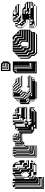

<svg xmlns="http://www.w3.org/2000/svg" viewBox="1524 -2314 940 4027"><g transform="rotate(-90 1993.5 -300.0)"><path d="M381 -474H357V-498H381ZM477 -474H453V-498H477ZM189 -474H165V-498H189ZM461 -266H453V-210H461V-186H477V-162H501V-210H461ZM405 -402V-450H397V-402ZM213 -402V-450H205V-402ZM93 -442H69V-450H93ZM285 -442H261V-450H285ZM405 -402H397V-354H405ZM213 -354V-402H205V-354ZM213 -306V-354H205V-306ZM461 -266V-330H453V-354H397V-346H413V-330H453V-266ZM213 -258V-306H205V-258ZM213 -210V-258H205V-210ZM213 -162V-210H205V-162ZM213 -114V-162H205V-114ZM285 -154H261V-162H285ZM605 -90V-114H589V-90ZM213 -66V-114H205V-66ZM213 -66H205V-18H213ZM549 -18V-66H397V-26H541V-18ZM285 38V6H269V-10H261V-18H205V-10H261V6H269V38ZM269 54V38H157V-458H141V54ZM261 126H69V102H261ZM285 -410H261V-442H285ZM477 -442H453V-410H477ZM93 -410H69V-442H93ZM93 -314V-346H69V-314ZM509 -314V-346H501V-314ZM285 -314H261V-346H285ZM93 -218V-250H69V-218ZM93 -122V-154H69V-122ZM285 -122H261V-154H285ZM93 -26V-58H69V-26ZM541 6H349V0H345L335 -10H333V-12L319 -26H295V-50L319 -26H333V-12L335 -10H349V0H541ZM93 38H69V70H93ZM93 6H69V-26H93V-18H117V-66H93V-58H69V-90H93V-66H117V-114H93V-90H69V-122H93V-114H117V-162H93V-154H69V-186H93V-162H117V-210H93V-186H69V-218H93V-210H117V-258H93V-250H69V-282H93V-258H117V-306H93V-282H69V-314H93V-306H117V-354H93V-346H69V-378H93V-354H117V-402H93V-378H69V-410H93V-402H117V-450H93V-474H69L95 -500H125V-474H157V-458H165V-474H189V-458H205V-450H213V-498H189V-500H125V-506H189V-500H245L271 -474H285V-460L295 -450L345 -500H349V-458H357V-474H381V-458H397V-450H405V-498H381V-500H349V-506H381V-500H445V-378H477V-250H525V-202H541V-186H637V-210H589V-202H541V-250H525V-258H501V-282H573V-266H589V-258H597V-306H509V-282H501V-314H509V-306H549V-354H509V-346H501V-378H509V-354H549V-402H509V-378H501V-402H453V-410H509V-402H549V-450H477V-442H453V-474H477V-450H501V-498H477V-500H445V-506H477V-500H545L595 -450V-442H605V-410H595V-442H573V-346H605V-390L595 -400V-410H605V-390L645 -350V-258H589V-218H637V-210H645V-162H477V-138H589V-122H605V-114H645V-100L605 -60V-58H603L605 -60V-90H589V-74H573V-90H461V-114H453V-138H445V-154H397V-186H381V-154H397V-138H445V-90H461V-74H573V-58H603L545 0H541V-18H397V-10H349V-26H333V-58H317V-66H261V-90H317V-66H333V-58H357V-66H333V-74H397V-66H405V-114H285V-90H261V-122H285V-114H309V-162H285V-258H261V-282H285V-258H299L295 -250V-200L345 -150L395 -200V-250L367 -306H357V-326L355 -330H335L345 -350L355 -330H357V-326L367 -306H381V-282H397V-186H405V-282H397V-306H381V-330H357V-346H349V-458H333V-330H335L309 -278V-258H299L309 -278V-306H285V-282H261V-314H285V-306H309V-354H285V-346H261V-378H285V-354H309V-402H285V-378H261V-410H285V-402H309V-450H285V-460L271 -474H253V-58H285V-26H295V150H45V-450L61 -466V-474H69L61 -466V134H285V102H261V78H93V102H69V70H93V78H117V30H93V38H69V6H93V30H117V-18H93Z M746 -488H762V-432H778V-336H790V-432H778V-500H756L746 -490ZM1210 -440H1206V-450L1200 -456H1178V-472H1162V-494L1156 -500H1146V-504H1162V-494L1200 -456H1210ZM714 -408V-424H706V-408ZM746 -424H742V-440H746ZM1126 -444H1130V-440H1126ZM1150 -420H1130V-424H1126V-440H1146V-424H1150ZM1210 -392H1206V-408H1178V-424H1150V-444H1130V-500H1114V-504H1130V-500H1146V-456H1162V-440H1194V-424H1206V-408H1210ZM1102 -396H1114V-392H1102ZM1102 -348H1114V-344H1102ZM1078 -300V-312H1082V-300H1194V-312H1082V-300ZM1006 -300H1018V-296H1006ZM714 -248V-264H706V-248ZM714 -232V-248H706V-232ZM934 -252H938V-248H934ZM910 -204H922V-200H910ZM714 -152V-168H706V-152ZM714 -136V-152H706V-136ZM814 -108H826V-104H814ZM814 -132H794V-144H790V-240H762V-336H778V-240H790V-336H762V-432H754V-144H762V-72H778V-56H850V-48H946V-56H850V-72H794V-88H778V-144H762V-240H778V-144H790V-108H794V-104H810V-88H814V-84H850V-72H946V-56H954V-72H946V-84H850V-88H814V-104H850V-108H826V-120H814ZM810 -456V-468H794V-456ZM714 -312V-328H706V-312ZM810 -440V-444H794V-440ZM746 -376H742V-392H746ZM982 -444V-432H986V-444ZM1210 -424H1206V-440H1210ZM714 -392V-408H706V-392ZM1102 -396H1082V-420H1098V-408H1102ZM714 -376V-392H706V-376ZM1150 -372H1130V-376H1102V-392H1146V-376H1150ZM746 -328H742V-344H746ZM714 -360V-376H706V-360ZM714 -344V-360H706V-344ZM714 -328V-344H706V-328ZM746 -280H742V-296H746ZM1006 -324V-336H1002V-324ZM1018 -472H1028L1018 -462V-432H1034V-348H1042V-344H1050V-328H1054V-324H1034V-328H1030V-336H1018V-432H1006V-444H1002V-450H986V-456H1002V-450H1006L1018 -462ZM714 -296V-312H706V-296ZM1002 -312V-324H986V-312ZM1006 -300H986V-312H1006ZM1102 -420V-444H1082V-468H1098V-444H1102V-468H1082V-492H1078V-396H1082V-392H1098V-376H1102V-372H1130V-360H1206V-344H1210V-328H1206V-344H1198V-348H1114V-360H1082V-376H1066V-500H1056L1050 -494V-360H1066V-344H1098V-328H1102V-324H1198V-328H1102V-344H1198V-328H1206V-300H1194V-296H1066V-312H1054V-324H1078V-312H1082V-328H1054V-348H1042V-432H1034V-472H1028L1050 -494V-504H1066V-500H1082V-492H1098V-468H1102V-492H1098V-500H1082V-504H1098V-500H1114V-424H1126V-420H1130V-408H1162V-392H1206V-376H1210V-360H1206V-376H1150V-396H1114V-408H1102V-420H1082V-444H1098V-420ZM714 -280V-296H706V-280ZM746 -232H742V-248H746ZM1006 -324H986V-336H982V-432H970V-450H956L954 -452V-456H970V-450H986V-444H1002V-432H1006V-336H1018V-328H1030V-324H1034V-312H1054V-300H1056L1050 -294V-280H1036L1050 -294V-296H1030V-300H1018V-312H1006ZM714 -264V-280H706V-264ZM850 -240V-336H826V-432H814V-444H794V-456H810V-444H814V-468H794V-492H790V-432H794V-440H810V-432H814V-336H842V-240ZM714 -200V-216H706V-200ZM746 -184H742V-200H746ZM714 -216V-232H706V-216ZM814 -132V-144H810V-132ZM910 -204H890V-228H906V-216H910ZM714 -184V-200H706V-184ZM746 -136H742V-152H746ZM954 -184H910V-200H954ZM714 -168V-184H706V-168ZM850 -240H826V-336H814V-240H842V-156H850V-152H858V-144H862V-136H946V-120H954V-136H946V-144H862V-156H850ZM714 -120V-136H706V-120ZM746 -88H742V-104H746ZM714 -104V-120H706V-104ZM814 -108H794V-132H810V-120H814ZM714 -88V-104H706V-88ZM714 -72V-88H706V-72ZM714 -56V-72H706V-56ZM714 -40V-56H706V-40ZM714 -40H706V-24H714ZM954 -24H746V-40H730V-60H746V-56H762V-40H766V-36H954ZM746 -72V-88H742V-84H730V-108H742V-104H746V-120H742V-108H730V-132H742V-120H746V-136H742V-132H730V-156H742V-152H746V-168H742V-156H730V-180H742V-168H746V-184H742V-180H730V-204H742V-200H746V-216H742V-204H730V-228H742V-216H746V-232H742V-228H730V-252H742V-248H746V-264H742V-252H730V-276H742V-264H746V-280H742V-276H730V-300H742V-296H746V-312H742V-300H730V-324H742V-312H746V-328H742V-324H730V-348H742V-344H746V-360H742V-348H730V-372H742V-360H746V-376H742V-372H730V-396H742V-392H746V-408H742V-396H730V-420H742V-408H746V-424H742V-420H730V-444H742V-440H746V-456H742V-444H730V-456H718V-462L714 -458V-456H718V-36H742V-12H956V0H954V-8H730V-24H706V-8H714V0H954V8H714V0H706V-8H698V-440H706V-424H714V-440H706V-450L714 -458V-472H728L724 -468H742V-456H746V-472H728L746 -490V-504H778V-500H794V-492H810V-468H814V-492H810V-500H794V-504H810V-500H826V-432H842V-336H850V-432H842V-500H826V-504H842V-500H858V-168H874V-152H954V-168H890V-184H874V-500H858V-504H874V-500H890V-492H906V-468H910V-492H906V-500H890V-504H906V-500L934 -472H938V-468L954 -452V-432H970V-336H982V-300H986V-296H1002V-280H1006V-276H1030V-280H1006V-296H1030V-280H1036L1018 -262V-248H970V-250H1006L1018 -262V-264H986V-280H970V-336H954V-432H946V-336H954V-264H970V-250H958V-228H956V-250H958V-252H938V-468L934 -472H922V-232H934V-228H938V-216H954V-228H938V-232H934V-248H954V-228H956V-204H958V-180H956V-204H922V-216H910V-228H890V-252H906V-228H910V-252H890V-276H906V-252H910V-276H890V-300H906V-276H910V-300H890V-324H906V-300H910V-324H890V-348H906V-324H910V-348H890V-372H906V-348H910V-372H890V-396H906V-372H910V-396H890V-420H906V-396H910V-420H890V-444H906V-420H910V-444H890V-468H906V-444H910V-468H890V-492H886V-204H890V-200H906V-184H910V-180H956V-108H958V-84H956V-108H946V-120H850V-132H842V-136H838V-144H826V-240H814V-144H826V-136H838V-132H842V-120H850V-108H946V-104H954V-88H946V-84H956V-36H958V-12H956V-36H954V-40H766V-60H746V-72H742V-60H730V-84H742V-72Z M1243 -396H1253L1243 -386V-372H1229L1243 -386ZM1459 -396V-468H1447V-496H1415V-468H1447V-396ZM1603 -492V-444H1651V-456L1639 -468H1627V-480L1615 -492ZM1671 -432H1675V-420H1671ZM1351 -240H1383V-432H1351ZM1735 -400H1671V-420H1735ZM1319 -336V-368H1315V-336ZM1319 -272V-304H1315V-272ZM1479 -272V-300H1459V-272ZM1319 -208V-240H1315V-208ZM1447 -176H1387V-144H1415V-112H1447V-108H1499L1495 -112H1447ZM1315 -180H1267V-252H1315V-240H1319V-272H1315V-252H1267V-324H1315V-304H1319V-336H1315V-324H1267V-396H1253L1267 -410V-420H1277L1267 -410V-396H1315V-368H1319V-400H1291V-396H1287V-420H1277L1287 -430V-432H1289L1287 -430V-420H1291V-400H1319V-432H1289L1307 -450H1357L1363 -456V-468H1375L1363 -456V-444H1387V-252H1447V-240H1479V-208H1507V-204H1747V-208H1507V-228H1747V-208H1757V-200H1457V-150L1495 -112H1507V-108H1675V-84H1723V-80H1735V-112H1507V-150H1723V-132H1747V-150H1723V-156H1747V-150H1757V-50H1735V-48H1705L1707 -50H1735V-80H1723V-60H1703V-80H1675V-60H1703V-48H1705L1675 -18V-12H1669L1675 -18V-60H1447V-48H1671V-16H1319V-36H1387V-60H1339V-36H1319V-48H1315V-60H1255V-80H1243V-84H1223V-366L1219 -362V-88L1227 -80H1243V-64L1247 -60H1255V-52L1257 -50H1307V-48H1315V-12H1669L1657 0H1307V-48H1255V-52L1247 -60H1243V-64L1227 -80H1223V-84H1219V-88L1207 -100V-350L1219 -362V-372H1229L1225 -368H1255V-112H1267V-180H1319V-176H1351V-180H1319V-208H1315ZM1747 -396V-410L1737 -420H1735V-422L1725 -432H1675V-444H1651V-396ZM1459 -324V-396H1447V-324ZM1767 -272H1757V-304H1747V-324H1735V-336H1757V-304H1767ZM1575 -336V-368H1511V-496H1479V-336H1493L1461 -304H1479V-300H1531V-326L1521 -336H1493L1507 -350L1521 -336H1531V-326L1533 -324H1543V-336H1531V-348H1555V-336ZM1459 -324H1447V-304H1459V-302L1461 -304H1459ZM1447 -208V-240H1415V-208ZM1459 -252H1447V-272H1415V-300H1411V-444H1387V-468H1375L1407 -500H1607L1615 -492H1627V-480L1639 -468H1651V-456L1657 -450H1707L1725 -432H1735V-422L1737 -420H1747V-410L1757 -400V-368H1767V-336H1757V-368H1639V-400H1627V-396H1607V-400H1543V-420H1627V-400H1639V-432H1555V-420H1543V-444H1555V-432H1575V-464H1555V-444H1543V-468H1555V-464H1575V-496H1543V-492H1555V-468H1543V-492H1531V-396H1607V-336H1575V-324H1735V-304H1747V-272H1757V-240H1767V-208H1757V-240H1735V-252H1543V-240H1511V-272H1459ZM1351 -208V-180H1383V-208ZM1351 -80V-108H1287V-80Z M2063 -456V-472H2055V-456ZM2063 -440V-456H2055V-440ZM2063 -424V-440H2055V-424ZM2063 -408V-424H2055V-408ZM2063 -408H2055V-392H2063ZM2351 -424V-430L2341 -440H2319V-450H2287V-456H2319V-450H2331L2341 -440H2351V-430L2373 -408H2383V-392H2381V-400L2373 -408H2287V-424H2271V-440H2255V-472H2239V-488H2223V-500H2191V-504H2223V-500H2231L2281 -450H2287V-440H2303V-424ZM2383 -360H2381V-376H2255V-392H2239V-408H2223V-440H2207V-456H2191V-472H2175V-488H2159V-500H2143V-504H2159V-500H2191V-488H2207V-472H2223V-456H2239V-424H2255V-408H2271V-392H2381V-376H2383ZM1935 -328V-344H1927V-328ZM1839 -312H1831V-328H1839ZM1935 -312V-328H1927V-312ZM1839 -296H1831V-312H1839ZM1935 -296V-312H1927V-296ZM2399 -328V-332L2387 -344H2223V-360H2207V-376H2191V-408H2175V-424H2159V-440H2143V-456H2127V-500H2111V-504H2127V-500H2143V-472H2159V-456H2175V-440H2191V-424H2207V-392H2223V-376H2239V-360H2381V-350L2387 -344H2399V-332L2431 -300H2415V-312H2191V-328H2175V-344H2159V-376H2143V-392H2127V-408H2111V-424H2095V-500H2079V-504H2095V-500H2111V-440H2127V-424H2143V-408H2159V-392H2175V-360H2191V-344H2207V-328ZM1935 -280V-296H1927V-280ZM1839 -264H1831V-280H1839ZM1935 -280H1927V-264H1935ZM1839 -248H1831V-264H1839ZM1839 -232H1831V-248H1839ZM1839 -216H1831V-232H1839ZM1839 -184H1831V-200H1839ZM1839 -184V-168H1831V-184ZM2191 -168V-152H2415V-166L2413 -168H2191V-152H2181V-168ZM1903 -72V-64H1927V-72H1919V-136H1903V-152H1895V-168H1919V-152H1927V-160H1951V-168H1935V-184H1919V-192H1895V-184H1903V-168H1895V-184H1887V-200H1871V-224H1863V-350H1855V-184H1871V-168H1887V-152H1895V-120H1903V-104H1895V-120H1887V-136H1871V-152H1855V-168H1839V-152H1831V-168H1839V-142L1845 -136H1855V-126L1861 -120H1871V-110L1877 -104H1887V-44L1891 -40H1903V-28L1907 -24H1919V-12L1923 -8H1935V0H2271V8H1935V0H1931L1923 -8H1919V-12L1907 -24H1903V-28L1891 -40H1887V-44L1881 -50V-100L1877 -104H1871V-110L1861 -120H1855V-126L1845 -136H1839V-142L1831 -150V-152H1823V-344H1831V-328H1839V-344H1831V-350H1855V-360H1871V-352H1881V-400L1887 -406V-408H1889L1887 -406V-352H1903V-408H1889L1919 -438V-440H1921L1919 -438V-352H1927V-344H1935V-440H1921L1951 -470V-472H1953L1951 -470V-280H1967V-264H1983V-248H1999V-232H2015V-192H2023V-184H2031V-248H2015V-264H1999V-280H1983V-296H1967V-472H1953L1981 -500H1983V-312H1999V-296H2015V-280H2031V-264H2047V-200H2063V-184H2079V-168H2095V-152H2127V-154L2113 -168H2111V-170L2097 -184H2095V-186L2081 -200H2079V-216H2063V-280H2047V-296H2031V-312H2015V-328H1999V-352H1991V-480H1999V-500H1983V-504H1999V-500H2015V-480H2031V-500H2015V-504H2031V-500H2047V-480H2055V-472H2063V-500H2047V-504H2063V-500H2079V-408H2095V-392H2111V-376H2127V-360H2143V-338L2153 -328H2159V-322L2169 -312H2175V-306L2181 -300H2415V-296H2175V-306L2169 -312H2159V-322L2153 -328H2143V-338L2131 -350L2127 -342V-328H2120L2127 -342V-344H2111V-360H2095V-376H2079V-392H2055V-376H2063V-360H2079V-344H2095V-328H2120L2095 -278V-264H2088L2095 -278V-312H2079V-328H2063V-344H2047V-352H2015V-344H2031V-328H2047V-312H2063V-296H2079V-264H2088L2081 -250V-200H2095V-186L2097 -184H2111V-170L2113 -168H2127V-154L2131 -150H2181V-152H2175V-200H2181V-184H2191V-200H2207V-184H2383V-198L2381 -200H2383V-198L2413 -168H2415V-166L2429 -152H2431V-136H2417L2431 -150L2429 -152H2415V-136H2417L2399 -118V-104H2385L2399 -118V-136H2079V-152H2063V-168H2047V-184H2023V-168H2031V-152H2047V-136H2063V-120H2383V-104H2385L2381 -100V-72H2383V-56H2381V-72H2367V-104H2047V-120H2023V-104H2031V-96H2311V-88H2351V-56H2381V-50H2335V-40H2321L2331 -50H2335V-72H2311V-56H2319V-40H2321L2303 -22V-8H2289L2303 -22V-32H1967V-24H2287V-8H2289L2281 0H2271V-8H1951V-24H1935V-32H1927V-40H1919V-56H1903V-64H1895V-72ZM1839 -280H1831V-296H1839ZM1839 -200H1831V-216H1839ZM2191 -184V-168H2181V-184ZM1983 -200V-192H1999V-152H2015V-136H2023V-120H2031V-136H2023V-168H2015V-192H1999V-216H1983V-232H1967V-248H1951V-264H1927V-248H1935V-232H1951V-216H1967V-200ZM1951 -184H1967V-160H1983V-192H1951V-200H1935V-216H1919V-224H1887V-216H1903V-200H1919V-192H1951ZM1999 -104V-96H2023V-104H2015V-120H1999V-136H1991V-104ZM1903 -88H1895V-104H1903ZM1903 -72H1895V-88H1903Z M2519 -550V-750H2669L2719 -700V-600L2669 -550ZM2685 -680V-696H2653V-728H2637V-680ZM2685 -648V-664H2621V-728H2605V-648ZM2685 -616V-632H2589V-728H2573V-616ZM2669 -584V-600H2557V-728H2541V-584ZM2469 0V-450L2519 -500H2719V0ZM2573 -408V-472H2557V-416H2565V-408ZM2525 -472V-416H2541V-472ZM2573 -392V-408H2565V-392ZM2573 -376V-392H2565V-376ZM2573 -360V-376H2565V-360ZM2573 -344V-360H2565V-344ZM2573 -328V-344H2565V-328ZM2573 -312V-328H2565V-312ZM2573 -296V-312H2565V-296ZM2573 -280V-296H2565V-280ZM2573 -264V-280H2565V-264ZM2573 -248V-264H2565V-248ZM2573 -232V-248H2565V-232ZM2573 -216V-232H2565V-216ZM2573 -200V-216H2565V-200ZM2573 -184V-200H2565V-184ZM2573 -168V-184H2565V-168ZM2573 -152V-168H2565V-152ZM2685 -152V-160H2629V-472H2621V-152ZM2573 -136V-152H2565V-136ZM2573 -120V-136H2565V-120ZM2685 -120V-136H2605V-472H2589V-120ZM2573 -120H2565V-104H2573ZM2685 -104H2565V-96H2685ZM2685 -24V-32H2501V-416H2509V-440H2493V-24Z M3228 -468H3160V-456H3208V-444H3228ZM3252 -396V-420H3240V-396ZM3180 -420H3112V-408H3160V-396H3180ZM3204 -348V-372H3192V-348ZM3156 -324V-348H3112V-344H3128V-328H3144V-324ZM3156 -300V-324H3144V-300ZM3156 -276V-300H3144V-276ZM3156 -252V-276H3144V-252ZM3012 -252V-276H2968V-264H3000V-252ZM3156 -252H3144V-228H3156ZM2964 -204V-228H2920V-216H2952V-204ZM3372 -228H3144V-216H3372ZM3036 -300H3034L3036 -302V-324H3016V-312H3032V-300H3034V-204H3036V-198L3054 -180H3060V-174L3066 -168H3102L3108 -174V-180H3114L3108 -174V-168H3372V-180H3114L3134 -200H3128V-306L3122 -312H3112V-322L3110 -324H3108V-326L3106 -328H3096V-338L3090 -344H3080V-360H3112V-348H3132V-372H3064V-348H3080V-346L3064 -330V-328H3062L3036 -302ZM3016 -168H3060V-174L3054 -180H3016ZM2916 -156V-180H2872V-168H2904V-156ZM2808 -152H2824V-136H2840V-132H2844V-156H2808ZM3084 -150 3086 -152H3082ZM2808 -136H2798L2802 -132H2808ZM3348 -132H2968V-120H3348ZM2868 -108V-132H2840V-120H2856V-108ZM3324 -84H2920V-72H3324ZM2856 -40H2844L2848 -36H2856ZM3180 -492H3144V-472H3160V-468H3180ZM3108 -468V-492H3096V-468ZM3060 -468V-492H3048V-468ZM3012 -468V-492H3000V-468ZM2964 -468V-492H2952V-468ZM3108 -468H3096V-444H3108ZM3060 -444V-468H3048V-444ZM3012 -444V-468H3000V-444ZM2964 -444V-468H2952V-444ZM3300 -420V-434L3290 -444H3288V-420ZM3252 -420V-444H3208V-424H3240V-420ZM3132 -444H3096V-424H3112V-420H3132ZM3060 -420V-444H3048V-420ZM3012 -420V-444H3000V-420ZM2964 -420V-444H2952V-420ZM2916 -420V-444H2904V-420ZM3300 -396V-420H3288V-396ZM3060 -420H3048V-396H3060ZM3012 -396V-420H3000V-396ZM2964 -396V-420H2952V-396ZM2916 -396V-420H2904V-396ZM3300 -396H3288V-372H3300ZM3252 -372V-396H3240V-372ZM3204 -372V-396H3160V-376H3192V-372ZM3084 -396H3048V-376H3064V-372H3084ZM3012 -372V-396H3000V-372ZM2964 -372V-396H2952V-372ZM2916 -372V-396H2904V-372ZM2868 -372V-396H2856V-372ZM3288 -360H3372V-362L3362 -372H3288ZM3252 -348V-372H3240V-348ZM3012 -372H3000V-348H3012ZM2964 -348V-372H2952V-348ZM2916 -348V-372H2904V-348ZM2868 -348V-372H2856V-348ZM3252 -348H3240V-324H3252ZM3204 -324V-348H3192V-324ZM3036 -324V-348H3000V-328H3016V-324ZM2964 -324V-348H2952V-324ZM2916 -324V-348H2904V-324ZM2868 -324V-348H2856V-324ZM3112 -328H3108V-326L3110 -324H3112ZM3240 -312H3372V-324H3240ZM3204 -300V-324H3192V-300ZM2964 -324H2952V-300H2964ZM2916 -300V-324H2904V-300ZM2868 -300V-324H2856V-300ZM3204 -300H3192V-276H3204ZM2988 -300H2952V-280H2968V-276H2988ZM2916 -276V-300H2904V-276ZM2868 -276V-300H2856V-276ZM3192 -264H3372V-276H3192ZM2916 -276H2904V-252H2916ZM2868 -252V-276H2856V-252ZM3012 -228V-252H3000V-228ZM2940 -252H2904V-232H2920V-228H2940ZM2868 -228V-252H2856V-228ZM3012 -228H3000V-204H3012ZM2868 -228H2856V-204H2868ZM3034 -200V-204H3000V-184H3016V-180H3036V-198ZM2964 -180V-204H2952V-180ZM2892 -204H2856V-184H2872V-180H2892ZM2964 -180H2952V-156H2964ZM2988 -156H2952V-136H2968V-132H2988ZM2916 -132V-156H2904V-132ZM2916 -132H2904V-108H2916ZM2824 -120H2820V-114L2824 -110ZM2940 -108H2904V-88H2920V-84H2940ZM2868 -84V-108H2856V-84ZM2868 -84H2856V-60H2868ZM2892 -36V-60H2856V-56H2872V-40H2888V-36ZM2868 -396V-420H2854L2888 -454V-456H2890L2892 -458V-468H2902L2892 -458V-456H2904V-444H2916V-468H2902L2934 -500H2936V-504H2952V-500H2984V-504H3000V-500H3032V-504H3048V-500H3080V-504H3096V-500H3128V-504H3144V-500H3192V-504H3240V-494L3246 -488H3256V-478L3262 -472H3272V-462L3278 -456H3288V-446L3290 -444H3300V-434L3326 -408H3336V-398L3362 -372H3372V-362L3374 -360H3384V-136H3370L3352 -118V-104H3338L3334 -100V-72H3336V-40H3324L3300 -16V-12H3296L3300 -16V-36H2888V-24H2904V-12H3296L3288 -4V8H2888V0H2884L2876 -8H2872V-12H2868V-16L2860 -24H2856V-28L2848 -36H2844V-40H2840V-44L2834 -50V-100L2830 -104H2824V-108H2820V-114L2814 -120H2808V-126L2802 -132H2796V-136H2792V-142L2784 -150V-152H2776V-344H2784V-350L2796 -362V-372H2806L2796 -362V-168H2808V-156H2820V-372H2806L2840 -406V-408H2842L2844 -410V-420H2854L2844 -410V-408H2856V-396ZM2872 -24H2868V-16L2872 -12Z M3502 -396V-444H3478V-396ZM3742 -396H3910V-408L3898 -420H3742V-444H3814V-454L3800 -468H3766V-492H3718V-468H3694V-444H3718V-420H3742ZM3598 -372V-396H3574V-372ZM3598 -324H3574V-348H3550V-372H3526V-396H3502V-348H3526V-324H3550V-300H3574V-276H3598V-300H3694V-324H3622V-348H3598ZM3934 -204V-228H3814V-276H3718V-252H3790V-204ZM3742 -180H3766V-228H3718V-204H3742ZM3958 -156V-180H3838V-156ZM3618 -150H3598V-132H3636L3618 -150H3668L3694 -124V-156H3612ZM3550 -144V-150H3526V-144ZM3646 -108H3660L3646 -122ZM3562 -48H3526V-60H3502V-84H3478V-144H3466V-60H3478V-48H3526V-36H3478V-48H3466V-60H3454V-150H3478V-156H3502V-150H3478V-144H3502V-108H3550V-132H3526V-144H3502V-150H3526V-156H3574V-150H3550V-144H3562V-132H3574V-150H3598V-170L3588 -180H3574V-194L3568 -200H3518L3514 -204H3502V-216L3490 -228H3478V-240L3466 -252H3454V-264L3442 -276H3430V-288L3418 -300V-400L3430 -412V-420H3438L3430 -412V-288L3442 -276H3454V-264L3466 -252H3478V-240L3490 -228H3502V-216L3514 -204H3574V-194L3588 -180H3598V-228H3526V-252H3502V-276H3478V-300H3454V-324H3478V-396H3454V-420H3438L3468 -450H3518L3526 -458V-468H3536L3526 -458V-396H3550V-468H3536L3568 -500H3768L3800 -468H3814V-454L3818 -450H3868L3898 -420H3910V-408L3918 -400V-350H3910V-348H3670L3668 -350H3910V-372H3670V-396H3646V-420H3622V-444H3598V-492H3574V-420H3598V-396H3622V-372H3646V-348H3670L3718 -300H3818L3868 -250H3918L3968 -200V-100L3934 -66V-60H3928L3934 -66V-84H3886V-108H3958V-132H3838V-156H3742V-180H3718V-132H3838V-84H3886V-60H3928L3886 -18V-12H3880L3886 -18V-60H3562ZM3622 -492V-468H3646V-444H3670V-492ZM3670 -420V-396H3694V-420ZM3526 -300V-324H3502V-300ZM3526 -276V-252H3550V-276ZM3598 -108H3562V-84H3598ZM3598 -132H3562V-108H3598ZM3454 -36V-14L3456 -12H3880L3868 0H3468L3456 -12H3454V-14L3432 -36H3430V-38L3418 -50V-150H3430V-156H3454V-150H3430V-38L3432 -36Z"/></g></svg>

Font: Rubik Broken Fax
Style: Regular
Weight: 400
Designer: Hubert and Fischer, NaN
Foundry: Hubert and Fischer, NaN
Version: Version 2.201